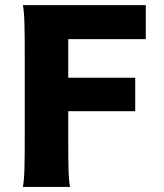

<svg xmlns="http://www.w3.org/2000/svg" viewBox="-20 -733 642 753"><path d="M510.3 -428.2V-296.9H247.6V-190.4Q247.6 -107.9 248.8 -65.4Q250 -22.9 254.9 0H69.8Q74.7 -26.4 75.9 -73.7Q77.1 -121.1 77.1 -212.4V-498Q77.1 -590.3 75.9 -638.4Q74.7 -686.5 69.8 -712.9H551.8V-579.6H247.6V-428.2Z"/></svg>

Font: Lesson One Extra
Style: Regular
Weight: 800
Designer: But Ko, Victor Gaultney, Annie Olsen, Julie Remington, Don Collingsworth, Eric Hays, Becca Hirsbrunner
Version: Version 1.100